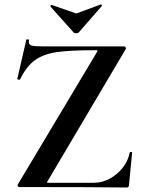

<svg xmlns="http://www.w3.org/2000/svg" viewBox="-20 -831 645 853"><path d="M406 -608Q292 -608 232.5 -599.5Q173 -591 135 -563.5Q97 -536 69 -478Q68 -477 65 -477Q56 -477 57 -481L97 -655Q97 -656 101 -656Q111 -656 109 -653Q108 -650 108 -645Q108 -633 119.5 -629Q131 -625 166 -625H531Q536 -625 538.5 -620Q541 -615 538 -612L192 -27Q188 -22 189 -20.5Q190 -19 196 -19H398Q434 -19 468 -37.5Q502 -56 526 -87Q550 -118 556 -153Q557 -156 562 -156Q567 -156 567 -153L553 -8Q553 -5 550.5 -1.5Q548 2 544 2Q395 0 65 0Q61 0 59 -4.5Q57 -9 60 -13L411 -600Q414 -605 413.5 -606.5Q413 -608 406 -608ZM204 -804Q204 -806 206.5 -808Q209 -810 210 -809L319 -771L427 -811H428Q431 -811 432.5 -808.5Q434 -806 432 -804L330 -687Q326 -683 319 -683Q311 -683 307 -687L204 -802Z"/></svg>

Font: Cormorant Infant
Style: Bold
Weight: 700
Designer: Christian Thalmann (Catharsis Fonts)
Foundry: Catharsis Fonts
Version: Version 4.000